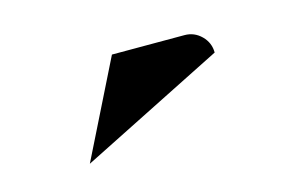

<svg xmlns="http://www.w3.org/2000/svg" viewBox="-38 -754 460 297"><g transform="rotate(-15 192.0 -605.0)"><path d="M77.1 -527.8 153.8 -682.1H270Q285.6 -682.1 296.9 -670.9Q308.1 -659.7 308.1 -644Z"/></g></svg>

Font: Hjet
Style: Regular
Weight: 400
Designer: T. Christopher White
Version: Version 1.2